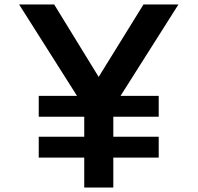

<svg xmlns="http://www.w3.org/2000/svg" viewBox="-20 -845 890 865"><path d="M359.5 0H490.5V-135H695V-229H490.5V-319H695V-413H523L784 -825H626.5L424.5 -498.5L224 -825H66L327 -413H154.5V-319H359.5V-229H154.5V-135H359.5Z"/></svg>

Font: Spartan SemiBold
Style: Regular
Weight: 600
Designer: Matt Bailey, Mirko Velimirovic
Foundry: Matt Bailey
Version: Version 1.003; ttfautohint (v1.8.3)